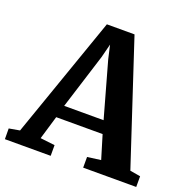

<svg xmlns="http://www.w3.org/2000/svg" viewBox="-145 -876 995 1005"><g transform="rotate(20 352.0 -374.0)"><path d="M45.5 -70 282.5 -747.5H436.5L660 -69.5L718 -59.5V0H422.5V-59.5L497.5 -69.5L458 -200H199.5L160.5 -69L241.5 -59.5V0H-13.5L-14 -59.5ZM438 -270 351.5 -578.5 334.5 -653.5 315 -577 218.5 -270Z"/></g></svg>

Font: Merriweather
Style: Bold
Weight: 700
Designer: Eben Sorkin
Foundry: Eben Sorkin
Version: Version 2.100; ttfautohint (v1.7.19-72a1) -l 8 -r 50 -G 200 